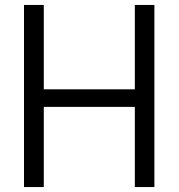

<svg xmlns="http://www.w3.org/2000/svg" viewBox="-20 -756 722 776"><path d="M77 -736H157V-395H525V-736H604V0H525V-324H157V0H77Z"/></svg>

Font: Exo
Style: Regular
Weight: 400
Designer: Natanael Gama
Foundry: Natanael Gama
Version: Version 1.500; ttfautohint (v1.6)